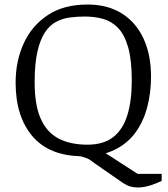

<svg xmlns="http://www.w3.org/2000/svg" viewBox="-20 -678 742 848"><path d="M589 150Q570 150 555 145.5Q540 141 523 130L399 44Q390 37 379.5 29.5Q369 22 350 16Q331 10 295 9L424 -16L588 90H694V121Q676 130 646.5 140Q617 150 589 150ZM346 12Q199 12 124 -75.5Q49 -163 49 -313Q49 -408 84.5 -486Q120 -564 190.5 -611Q261 -658 367 -658Q455 -658 517.5 -619Q580 -580 613.5 -508.5Q647 -437 647 -339Q647 -269 630.5 -205.5Q614 -142 578.5 -93Q543 -44 485.5 -16Q428 12 346 12ZM366 -39Q437 -39 480 -72.5Q523 -106 542.5 -169.5Q562 -233 562 -322Q562 -413 546 -469Q530 -525 501.5 -554.5Q473 -584 435.5 -594.5Q398 -605 354 -605Q322 -605 290 -601Q258 -597 229.5 -582.5Q201 -568 179.5 -536.5Q158 -505 145.5 -451Q133 -397 133 -314Q133 -214 160 -153.5Q187 -93 239 -66Q291 -39 366 -39Z"/></svg>

Font: Faustina Light
Style: Regular
Weight: 300
Designer: Alfonso Garcia
Foundry: http://www.omnibus-type.com
Version: Version 1.200